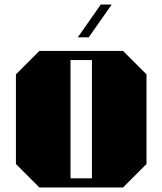

<svg xmlns="http://www.w3.org/2000/svg" viewBox="-20 -824 714 844"><path d="M624 -497V-103L521 0H153L50 -103V-497L153 -600H521ZM290 -560V-40H384V-560ZM471 -804H423L322 -660H370Z"/></svg>

Font: Kumar One
Style: Regular
Weight: 400
Designer: Parimal Parmar
Foundry: Indian Type Foundry
Version: Version 1.001;PS 1.001;hotconv 1.0.88;makeotf.lib2.5.647800